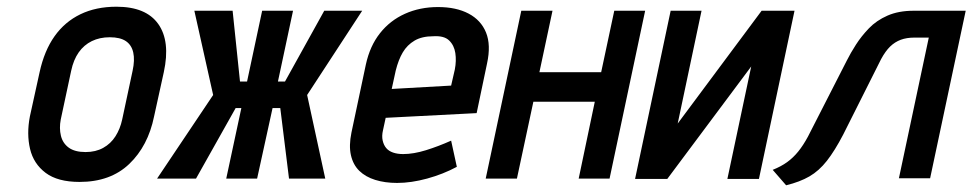

<svg xmlns="http://www.w3.org/2000/svg" viewBox="-20 -532 2897 572"><path d="M439 -185 468 -317Q488 -409 451.5 -460.5Q415 -512 327 -512Q266 -512 219.5 -489.5Q173 -467 142.5 -424Q112 -381 98 -317L69 -185Q59 -133 69.5 -88.5Q80 -44 116 -17Q152 10 217 10Q309 10 365 -43.5Q421 -97 439 -185ZM375 -321 344 -176Q338 -148 324 -126Q310 -104 287.5 -91.5Q265 -79 235 -79Q203 -79 185 -92Q167 -105 161.5 -127.5Q156 -150 161 -176L192 -321Q199 -354 214.5 -376Q230 -398 253.5 -409.5Q277 -421 307 -421Q338 -421 355 -409.5Q372 -398 377 -375.5Q382 -353 375 -321Z M1059 -500H946L829 -289H808L853 -500H761L716 -289H695L673 -500H559L615 -249L448 0H564L682 -210H699L654 0H746L792 -210H815L841 0H949L895 -249Z M1121 -144 1129 -181 1400 -195 1431 -343Q1443 -398 1428 -435Q1413 -472 1376 -491.5Q1339 -511 1285 -511Q1231 -511 1186.5 -491Q1142 -471 1112 -433Q1082 -395 1070 -340L1027 -137Q1019 -98 1025.5 -69.5Q1032 -41 1050.5 -23Q1069 -5 1098 4Q1127 13 1163 13Q1205 13 1252.5 0Q1300 -13 1341 -35L1324 -113Q1286 -96 1249 -84.5Q1212 -73 1181 -73Q1164 -73 1151 -77.5Q1138 -82 1130.5 -91Q1123 -100 1120 -113.5Q1117 -127 1121 -144ZM1335 -325 1324 -277 1147 -267 1159 -322Q1167 -354 1180 -376Q1193 -398 1215 -411Q1237 -424 1271 -424Q1303 -426 1318 -411.5Q1333 -397 1336.5 -374Q1340 -351 1335 -325Z M1771 -317H1587L1626 -500H1533L1427 0H1520L1569 -229H1752L1704 0H1796L1902 -500H1810Z M2070 -500H1978L1872 1H1968L2218 -334L2147 1H2241L2347 -500H2249L1999 -164Z M2702 -500Q2657 -500 2624 -485.5Q2591 -471 2568.5 -447.5Q2546 -424 2530 -399Q2514 -374 2503 -352L2387 -125Q2373 -99 2358 -80.5Q2343 -62 2325 -49Q2307 -36 2282 -26L2322 20Q2363 10 2391.5 -6.5Q2420 -23 2443.5 -53Q2467 -83 2492 -131L2605 -356Q2618 -380 2632 -393.5Q2646 -407 2663.5 -413.5Q2681 -420 2704 -420H2747L2658 -1H2751L2857 -500Z"/></svg>

Font: Advent Pro SemiBold
Style: Italic
Weight: 600
Italic angle: -12°
Version: Version 3.000